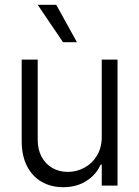

<svg xmlns="http://www.w3.org/2000/svg" viewBox="-20 -781 586 808"><path d="M408.2 -530.3H474.6V0H408.2V-87.9H403.3Q384.3 -45.4 343.3 -19.3Q302.2 6.8 246.1 6.8Q194.8 6.8 155.3 -15.9Q115.7 -38.6 93.5 -82.3Q71.3 -126 71.3 -187.5V-530.3H138.7V-192.4Q138.7 -152.3 154.8 -121.8Q170.9 -91.3 199.7 -74.5Q228.5 -57.6 265.6 -57.6Q301.8 -57.6 334.5 -75Q367.2 -92.3 387.7 -125.7Q408.2 -159.2 408.2 -205.1ZM138.7 -760.7H216.8L303.7 -603.5H245.1Z"/></svg>

Font: Pretendard GOV Light
Style: Regular
Weight: 300
Designer: Base glyphs from Inter by Rasmus Andersson; Hangeul glyphs from Noto Sans CJK(Source Han Sans) by Jang Soo-young and Kan
Foundry: Kil Hyung-jin
Version: Version 1.309